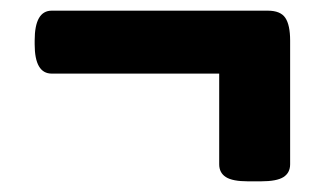

<svg xmlns="http://www.w3.org/2000/svg" viewBox="-20 -407 620 360"><path d="M445 -67Q416 -67 403.5 -75Q391 -83 391 -99V-269H77Q45 -269 45 -324V-331Q45 -387 77 -387H482Q506 -387 515 -373.5Q524 -360 524 -331V-99Q524 -83 511.5 -75Q499 -67 469 -67Z"/></svg>

Font: Asap Semi Expanded ExtraBold
Style: Regular
Weight: 800
Width: 6
Designer: Pablo Cosgaya
Foundry: Omnibus-Type
Version: Version 3.001; ttfautohint (v1.8.4.7-5d5b)